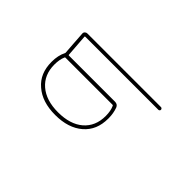

<svg xmlns="http://www.w3.org/2000/svg" viewBox="-147 -828 1294 1294"><g transform="rotate(-45 500.0 -181.0)"><path d="M731.4 181.6V-514.6Q731.4 -519.5 726.6 -518.6L567.4 -506.8Q563.5 -506.8 563.5 -502V-63.5Q563.5 -38.1 541 -29.3Q500 -14.6 455.1 -14.6Q453.1 -14.6 451.2 -14.6Q395.5 -14.6 352.5 -32.7Q309.6 -50.8 278.3 -86.9Q214.8 -160.2 214.8 -285.2Q214.8 -410.2 278.3 -482.4Q309.6 -519.5 352.5 -537.6Q395.5 -555.7 451.2 -555.7Q512.7 -555.7 556.6 -533.2Q560.5 -531.2 564.5 -532.2Q589.8 -534.2 645.5 -538.1Q701.2 -542 732.4 -543.9Q742.2 -544.9 749.5 -537.6Q756.8 -530.3 756.8 -520.5V181.6Q756.8 186.5 752.9 190.4Q749 194.3 743.7 194.3Q738.3 194.3 734.9 190.4Q731.4 186.5 731.4 181.6ZM451.2 -529.3Q354.5 -529.3 297.9 -463.9Q241.2 -398.4 241.2 -284.2Q241.2 -169.9 296.9 -104.5Q353.5 -39.1 451.2 -39.1Q500 -39.1 533.2 -54.7Q537.1 -56.6 537.1 -60.5V-508.8Q537.1 -513.7 533.2 -514.6Q500 -529.3 451.2 -529.3Z"/></g></svg>

Font: Rounded Mgen+ 1mn thin
Style: Regular
Weight: 100
Designer: [Source Han Sans]
Ryoko NISHIZUKA  (kana & ideographs); Paul D. Hunt (Latin, Greek & Cyrillic); Wenlong ZHANG  (bopomofo
Version: Version 1.059.20150602